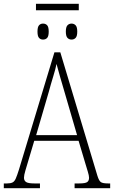

<svg xmlns="http://www.w3.org/2000/svg" viewBox="-22 -989 599 1009"><path d="M167 -935V-969H392V-935ZM204 -781Q191 -781 183 -790Q175 -799 175 -823Q175 -847 183 -856Q191 -865 204 -865Q218 -865 226 -856Q234 -847 234 -823Q234 -799 226 -790Q218 -781 204 -781ZM354 -781Q341 -781 332.5 -790Q324 -799 324 -823Q324 -847 332.5 -856Q341 -865 354 -865Q367 -865 375.5 -856Q384 -847 384 -823Q384 -799 375.5 -790Q367 -781 354 -781ZM-2 0V-25H15Q33 -25 43.5 -30Q54 -35 61 -51Q68 -67 78 -99L264 -714H295L490 -65Q498 -39 508 -32Q518 -25 546 -25H557V0H370V-25H394Q426 -25 436 -32Q446 -39 446 -55Q446 -66 439.5 -87Q433 -108 428 -125L391 -249H158L124 -135Q119 -118 111.5 -93Q104 -68 104 -55Q104 -40 115 -32.5Q126 -25 159 -25H188V0ZM168 -279H383L321 -492Q306 -543 294 -584.5Q282 -626 275 -653Q270 -627 257.5 -586.5Q245 -546 234 -505Z"/></svg>

Font: Noto Serif Condensed ExtraLight
Style: Regular
Weight: 200
Width: 3
Designer: Monotype Design Team
Foundry: Monotype Imaging Inc.
Version: Version 2.013; ttfautohint (v1.8.4.7-5d5b)